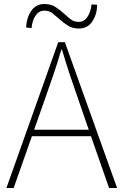

<svg xmlns="http://www.w3.org/2000/svg" viewBox="-20 -936 614 956"><path d="M12 0 270 -726H303L563 0H523L433 -258H139L48 0ZM422 -290 372 -435Q349 -501 329 -560Q309 -619 289 -688H285Q265 -619 244.5 -560Q224 -501 201 -435L150 -290ZM110 -799Q112 -846 135 -881Q158 -916 201 -916Q233 -916 255 -902Q277 -888 295 -871.5Q313 -855 330.5 -841Q348 -827 372 -827Q398 -827 414.5 -850.5Q431 -874 436 -914L464 -912Q463 -864 439.5 -829Q416 -794 373 -794Q341 -794 319 -808Q297 -822 278.5 -838.5Q260 -855 242.5 -869Q225 -883 201 -883Q175 -883 158 -859.5Q141 -836 137 -796Z"/></svg>

Font: Kinto Sans Thin
Style: Regular
Weight: 100
Designer: Authors: Ryoko NISHIZUKA  (kana & ideographs); Paul D. Hunt (Latin, Greek & Cyrillic); Wenlong ZHANG  (bopomofo); Sandol
Foundry: Adobe Systems Incorporated, ookami Inc.
Version: Version 0.001